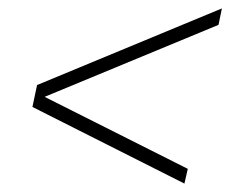

<svg xmlns="http://www.w3.org/2000/svg" viewBox="-20 -481 581 456"><path d="M418 -45 57 -227 68 -279 507 -461 499 -422 86 -251 426 -80Z"/></svg>

Font: Saira Thin
Style: Italic
Weight: 100
Italic angle: -12°
Designer: Hector Gatti with collaboration of the Omnibus-Type team
Foundry: Omnibus-Type
Version: Version 1.101